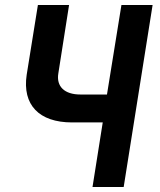

<svg xmlns="http://www.w3.org/2000/svg" viewBox="-20 -750 640 770"><path d="M351 0H476L592 -730H467L409 -371H302C239 -371 205 -403 214 -456L257 -730H132L87 -450C69 -330 136 -259 269 -259H392Z"/></svg>

Font: JetBrains Mono
Style: Bold Italic
Weight: 558
Italic angle: -9°
Monospace: yes
Designer: Philipp Nurullin, Konstantin Bulenkov
Foundry: JetBrains
Version: Version 2.305